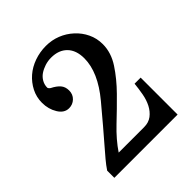

<svg xmlns="http://www.w3.org/2000/svg" viewBox="-139 -822 610 610"><g transform="rotate(-45 166.0 -517.0)"><path d="M23.4 -324.2Q33.2 -338.9 45.9 -354Q58.6 -369.1 75.2 -388.2Q91.8 -407.2 113.8 -433.1Q135.7 -459 166 -495.1Q224.6 -565.4 224.6 -627.9Q224.6 -664.1 205.1 -684.1Q185.5 -704.1 151.4 -704.1Q136.7 -704.1 123 -699.7Q109.4 -695.3 98.6 -688Q87.9 -680.7 81.5 -669.4Q75.2 -658.2 75.2 -645.5Q75.2 -641.6 82 -636.7Q99.6 -627.9 108.9 -617.2Q118.2 -606.4 118.2 -589.8Q118.2 -572.3 106.4 -561Q94.7 -549.8 78.1 -549.8Q56.6 -549.8 43 -572.3Q29.3 -594.7 29.3 -623Q29.3 -648.4 40.5 -670.4Q51.8 -692.4 70.3 -708.5Q88.9 -724.6 113.8 -733.4Q138.7 -742.2 166 -742.2Q192.4 -742.2 215.8 -732.9Q239.3 -723.6 257.8 -706.5Q276.4 -689.5 287.1 -667Q297.9 -644.5 297.9 -618.2Q297.9 -580.1 274.4 -544.4Q251 -508.8 217.8 -475.1Q184.6 -441.4 148.9 -407.7Q113.3 -374 89.8 -338.9H204.1Q224.6 -338.9 238.8 -349.6Q252.9 -360.4 261.7 -377.4Q270.5 -394.5 274.4 -416Q278.3 -437.5 280.3 -458H307.6V-292H23.4Z"/></g></svg>

Font: Uchen
Style: Regular
Weight: 400
Designer: Christopher J. Fynn
Foundry: Christopher J. Fynn for DDC
Version: Version 1.000 preliminary